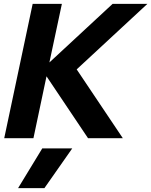

<svg xmlns="http://www.w3.org/2000/svg" viewBox="-20 -719 787 999"><path d="M150 -699H302L237 -394L566 -699H747L379 -358L619 0H438L222 -322L154 0H2ZM200 53H356L211 260H74Z"/></svg>

Font: Prompt SemiBold
Style: Italic
Weight: 600
Italic angle: -12°
Designer: Katatrad Team
Foundry: CadsonDemak
Version: Version 1.001